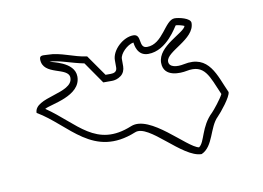

<svg xmlns="http://www.w3.org/2000/svg" viewBox="-52 -661 741 541"><g transform="rotate(-10 318.5 -390.0)"><path d="M215 -522C177 -527 143 -546 107 -546C95 -546 83 -550 83 -537C83 -489 158 -503 158 -471C158 -426 47 -435 47 -390C131 -341 183 -236 311 -288C352 -305 430 -195 485 -195C521 -211 521 -265 548 -291C558 -301 590 -340 590 -354C567 -404 554 -469 479 -453C460 -449 437 -451 437 -468C437 -497 521 -517 521 -564C521 -578 488 -585 476 -585C448 -585 432 -519 386 -519C360 -519 379 -558 353 -558C324 -558 290 -527 290 -498V-477C290 -465 281 -462 272 -462H257ZM204 -504 247 -442H272C279 -442 289 -444 298 -451C306 -457 310 -467 310 -477V-498C310 -513 332 -535 350 -538C351 -532 354 -499 386 -499C440 -499 473 -563 476 -565C481 -565 494 -562 500 -559C495 -540 417 -516 417 -468C417 -425 468 -430 483 -433C537 -444 545 -407 569 -352C562 -338 540 -311 534 -305C498 -271 499 -227 481 -215C448 -221 360 -330 303 -307C196 -263 155 -341 73 -397C89 -407 178 -415 178 -471C178 -514 111 -523 108 -526C135 -525 168 -511 204 -504Z"/></g></svg>

Font: CISF Camouflage Kit
Style: OuLn
Weight: 400
Designer: Robert Jablonski, Jasper
Foundry: Cannot Into Space Fonts
Version: Version 1.27